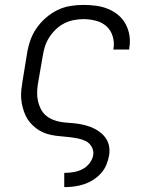

<svg xmlns="http://www.w3.org/2000/svg" viewBox="-20 -558 640 783"><path d="M242 205V147H243Q261 147 279.5 144Q298 141 315 132.5Q332 124 344.5 108.5Q357 93 360 75Q363 57 354 41Q345 25 330 17.5Q315 10 297 6.5Q279 3 261 1Q243 -1 225 -2.5Q207 -4 189.5 -7.5Q172 -11 156 -18Q140 -25 126.5 -35.5Q113 -46 102 -59Q91 -72 84 -87.5Q77 -103 72.5 -120Q68 -137 66.5 -155Q65 -173 67 -191.5Q69 -210 72 -228L90 -338Q94 -365 103 -391.5Q112 -418 128 -441.5Q144 -465 166 -484.5Q188 -504 213.5 -516.5Q239 -529 266.5 -533.5Q294 -538 320 -538Q346 -538 372 -534.5Q398 -531 421 -521.5Q444 -512 462.5 -496.5Q481 -481 492.5 -459.5Q504 -438 508 -412.5Q512 -387 507 -361Q507 -360 507 -358.5Q507 -357 507 -356H442Q442 -357 442 -358Q442 -359 443 -360Q447 -385 439.5 -410Q432 -435 414 -451Q396 -467 371 -473.5Q346 -480 320 -480Q301 -480 280.5 -476Q260 -472 241.5 -462.5Q223 -453 207.5 -438Q192 -423 180.5 -405Q169 -387 163 -367.5Q157 -348 154 -328L135 -218Q132 -201 131.5 -182.5Q131 -164 134.5 -147.5Q138 -131 145.5 -115.5Q153 -100 165 -89Q177 -78 193 -71Q209 -64 226 -61Q243 -58 261 -57Q279 -56 296.5 -53.5Q314 -51 330.5 -46.5Q347 -42 362.5 -34.5Q378 -27 391 -16.5Q404 -6 413 8Q422 22 425 39.5Q428 57 425 75Q422 94 414 113.5Q406 133 392 148.5Q378 164 360 175.5Q342 187 322 193.5Q302 200 282.5 202.5Q263 205 243 205Z"/></svg>

Font: Iosevka Curly Slab LtEx
Style: Italic
Weight: 300
Width: 7
Italic angle: -9°
Monospace: yes
Designer: Belleve Invis
Foundry: Belleve Invis
Version: Version 11.1.0; ttfautohint (v1.8.3)